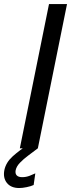

<svg xmlns="http://www.w3.org/2000/svg" viewBox="-59 -740 356 958"><path d="M40 0 185.5 -719.7H275.4L129.9 0ZM37.1 198.2Q-4.4 198.2 -24.7 172.6Q-44.9 147 -37.1 107.9Q-28.8 69.8 4.6 39.8Q38.1 9.8 84 -20L129.9 0Q106.9 17.6 82.8 35.4Q58.6 53.2 40.8 71.8Q22.9 90.3 19 109.9Q16.1 126.5 24.7 135.3Q33.2 144 51.8 144Q70.8 144 89.1 137Q107.4 129.9 117.2 125L108.9 183.1Q95.2 189.5 74 193.8Q52.7 198.2 37.1 198.2Z"/></svg>

Font: Reddit Sans
Style: Italic
Weight: 400
Italic angle: -11.25°
Designer: Stephen Hutchings
Version: Version 1.013